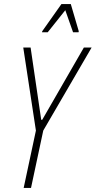

<svg xmlns="http://www.w3.org/2000/svg" viewBox="-20 -921 469 941"><path d="M96 0 156 -281 94 -688H130L182 -334H187L391 -688H429L192 -281L132 0ZM186 -763 187 -768 281 -901H327L366 -768L365 -763H338L300 -871L214 -763Z"/></svg>

Font: Saira Condensed Thin
Style: Italic
Weight: 250
Width: 3
Italic angle: -12°
Designer: Hector Gatti with collaboration of the Omnibus-Type team
Foundry: Omnibus-Type
Version: Version 1.101